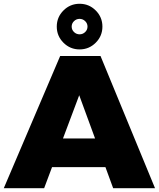

<svg xmlns="http://www.w3.org/2000/svg" viewBox="-28 -998 842 1018"><path d="M572 0 531 -112H248L206 0H-8L291 -701H505L794 0ZM306 -264H476L392 -493ZM515 -857Q515 -807 479.5 -771.5Q444 -736 394 -736Q344 -736 308.5 -771.5Q273 -807 273 -857Q273 -907 308.5 -942.5Q344 -978 394 -978Q444 -978 479.5 -942.5Q515 -907 515 -857ZM352 -857Q352 -840 364.5 -828Q377 -816 394 -816Q411 -816 423.5 -828Q436 -840 436 -857Q436 -874 423.5 -886Q411 -898 394 -898Q377 -898 364.5 -886Q352 -874 352 -857Z"/></svg>

Font: Gontserrat ExtraBold
Style: Regular
Weight: 800
Designer: Julieta Ulanovsky
Foundry: Julieta Ulanovsky
Version: Version 6.001